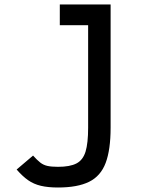

<svg xmlns="http://www.w3.org/2000/svg" viewBox="-20 -638 640 854"><path d="M238 196Q194 196 162 188.5Q130 181 105 163.5Q80 146 54 116L127 54Q145 74 159 85Q173 96 191 100Q209 104 238 104Q291 104 320 89Q349 74 360.5 36.5Q372 -1 372 -70V-526H246V-618H472V-70Q472 28 450 86.5Q428 145 376.5 170.5Q325 196 238 196Z"/></svg>

Font: Victor Mono
Style: Bold
Weight: 700
Monospace: yes
Designer: Rune Bjørnerås
Version: Version 1.561;gftools[0.9.30]